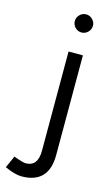

<svg xmlns="http://www.w3.org/2000/svg" viewBox="-193 -768 601 1034"><g transform="rotate(15 108.0 -251.5)"><path d="M102 -668Q102 -688 117 -703Q132 -718 152 -718Q173 -718 188 -703Q203 -688 203 -668Q203 -647 188 -632Q173 -617 152 -617Q132 -617 117 -632Q102 -647 102 -668ZM-23 122Q28 141 44 141Q112 141 112 54V-500H192V56Q192 135 154 175Q116 215 41 215Q4 215 -53 189Z"/></g></svg>

Font: Oak Sans
Style: Regular
Weight: 400
Designer: Erik Kennedy, Walven
Foundry: Erik Kennedy, Walven
Version: Version 1.000